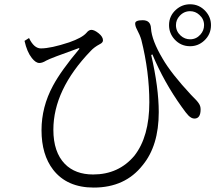

<svg xmlns="http://www.w3.org/2000/svg" viewBox="-20 -848 1040 894"><path d="M115.2 -670.9Q138.2 -622.6 170.4 -622.6Q216.8 -622.6 302.2 -650.9Q362.3 -671.9 382.3 -694.8Q393.6 -709 405.3 -709Q419.4 -709 439.5 -692.9Q459.5 -676.8 459.5 -660.2Q459.5 -649.4 444.3 -642.1Q418.5 -628.4 402.3 -610.8Q228.5 -430.2 228.5 -243.7Q228.5 -139.6 282.2 -84.5Q330.6 -35.6 413.6 -35.6Q532.2 -35.6 605.5 -122.6Q675.3 -211.4 675.3 -371.6Q675.3 -513.7 638.2 -662.1Q631.8 -684.6 617.2 -711.9Q609.4 -726.6 609.4 -738.8Q609.4 -753.9 644.5 -753.9Q681.6 -753.9 683.1 -715.8Q686.5 -660.2 737.3 -574.7Q777.3 -505.4 870.1 -405.8Q898.9 -377.9 906.2 -365.7Q914.1 -354 914.1 -338.9Q914.1 -295.9 885.3 -295.9Q871.6 -295.9 857.4 -310.1Q847.2 -320.3 826.2 -350.1Q744.1 -464.4 689.5 -594.7L684.1 -591.8Q719.2 -439.5 719.2 -325.7Q719.2 -169.4 644 -78.6Q562.5 25.4 416.5 25.4Q292 25.4 227.5 -57.6Q173.3 -127.9 173.3 -241.7Q173.3 -350.1 226.6 -448.7Q264.2 -519 350.1 -621.1L347.2 -624Q215.3 -577.1 195.3 -565.9Q177.2 -554.7 163.1 -554.7Q146.5 -554.7 128.4 -577.6Q105.5 -606.4 94.2 -657.7ZM865.2 -828.1Q907.7 -828.1 937 -795.9Q962.4 -768.1 962.4 -731Q962.4 -687.5 930.2 -658.2Q902.3 -632.8 865.2 -632.8Q821.8 -632.8 792.5 -665Q767.1 -693.4 767.1 -731Q767.1 -773.9 799.3 -802.7Q827.6 -828.1 865.2 -828.1ZM865.2 -795.9Q836.4 -795.9 816.4 -773.9Q799.3 -755.4 799.3 -731Q799.3 -702.1 821.3 -682.1Q840.3 -665 865.2 -665Q893.6 -665 913.1 -687Q930.2 -706.1 930.2 -731Q930.2 -759.3 908.2 -778.8Q889.6 -795.9 865.2 -795.9Z"/></svg>

Font: I.Ming
Style: Regular
Weight: 400
Designer: Ichiten Fonts Project
Version: Version 6.11; Dec 27, 2019